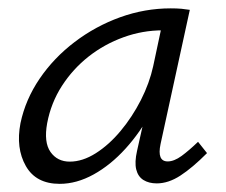

<svg xmlns="http://www.w3.org/2000/svg" viewBox="-20 -438 545 464"><path d="M124.3 6.3Q66.8 6.3 42.4 -36.9Q17.9 -80.1 29.5 -140.4Q41.5 -197.5 75.8 -247.9Q110.1 -298.3 160.4 -336.5Q210.6 -374.7 270.3 -396.3Q330 -417.8 392.6 -417.8Q407.6 -417.8 418.6 -416.8Q429.5 -415.7 438.7 -414.2L368 -89.9Q359.1 -47.9 385.3 -47.9Q400.6 -47.9 418.8 -61.1Q436.9 -74.4 458.6 -95.3L480.3 -68Q445.1 -32.6 416 -13.7Q387 5.2 358.8 5.2Q339.8 5.2 326.6 -3Q313.5 -11.2 309.2 -28.6Q305 -46 311.2 -73.4L349.2 -243L386.4 -277Q373.6 -220.5 346.6 -169.6Q319.5 -118.6 283.4 -78.9Q247.3 -39.1 206.2 -16.4Q165.1 6.3 124.3 6.3ZM148.6 -47.4Q179.5 -47.4 211.5 -67.7Q243.5 -88 271.5 -121.6Q299.6 -155.3 320.5 -196.2Q341.3 -237.2 350.2 -278L373.8 -388.8L406.5 -362.2Q399.8 -363.7 390.8 -364.2Q381.8 -364.7 373.3 -364.7Q324.5 -364.7 278.5 -348Q232.5 -331.4 194.3 -301.5Q156.2 -271.5 129.7 -230.5Q103.3 -189.5 94 -140.4Q85.6 -94.2 102 -70.8Q118.5 -47.4 148.6 -47.4Z"/></svg>

Font: Ysabeau
Style: Bold Italic
Weight: 700
Italic angle: -12°
Designer: Christian Thalmann (Catharsis Fonts)
Version: Version 2.002